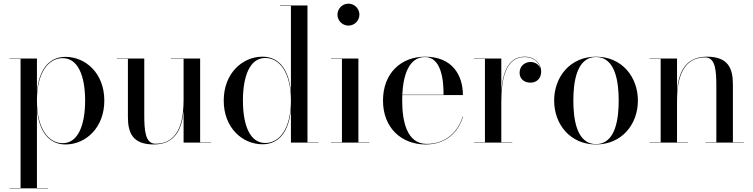

<svg xmlns="http://www.w3.org/2000/svg" viewBox="-20 -780 4120 1050"><path d="M32 248V250H242V248H182V-183C193 -60 248.5 10 338.5 10C447.5 10 550.5 -80 550.5 -230C550.5 -380 447.5 -469 338.5 -469C248.5 -469 193 -400 182 -277V-460H32V-458H92.5V248ZM182 -230C182 -384 245 -462 323 -462C407 -462 445.5 -364 445.5 -230C445.5 -96 407 3 323 3C245 3 182 -76 182 -230Z M1074.5 -2V-460H914V-458H984V-237C984 -148 973 6 830 6C774 6 769 -68 769 -152V-460H619V-458H679.5V-141C679.5 -54 704.5 10 821.5 10C945 10 976 -86 984 -173V0H1134.5V-2Z M1721.5 -2H1661.5V-750H1511V-748H1571V-277.5C1560 -400 1505.5 -470 1415.5 -470C1306.5 -470 1203.5 -380 1203.5 -230C1203.5 -80 1306.5 9 1415.5 9C1505.5 9 1560 -60 1571 -182.5V0H1721.5ZM1571 -230C1571 -76 1508.5 2 1430.5 2C1346.5 2 1308.5 -96 1308.5 -230C1308.5 -364 1346.5 -463 1430.5 -463C1508.5 -463 1571 -384 1571 -230Z M1825.5 -700C1825.5 -667 1852.5 -640 1885.5 -640C1918.5 -640 1945.5 -667 1945.5 -700C1945.5 -733 1918.5 -760 1885.5 -760C1852.5 -760 1825.5 -733 1825.5 -700ZM1790 -2V0H2000V-2H1940V-460H1790V-458H1850V-2Z M2512.5 -143H2510.5C2485.5 -60 2418 7 2314 7C2205 7 2179.5 -116 2179.5 -230C2179.5 -240 2179.5 -250 2180 -260H2511.5C2511.5 -369 2453.5 -470 2304.5 -470C2173.5 -470 2074.5 -380 2074.5 -230C2074.5 -80 2176.5 10 2307.5 10C2418.5 10 2486.5 -56 2512.5 -143ZM2304.5 -468C2393.5 -468 2406.5 -340 2405.5 -262H2180C2185 -366 2214.5 -468 2304.5 -468Z M2571.5 -2V0H2781.5V-2H2721.5V-223C2721.5 -343.5 2743.5 -468 2849 -468C2895.5 -468 2927 -441.5 2935 -407C2927 -427 2906.5 -441 2881 -441C2852.5 -441 2821.5 -421 2821.5 -381.5C2821.5 -351.5 2843.5 -328 2881.5 -328C2918 -328 2939.5 -354.5 2939.5 -388.5C2939.5 -432.5 2904.5 -470 2849 -470C2760 -470 2729 -383.5 2721.5 -281.5V-460H2571.5V-458H2632V-2Z M3010.5 -230C3010.5 -100 3098.5 10 3239.5 10C3380.5 10 3468.5 -100 3468.5 -230C3468.5 -360 3380.5 -470 3239.5 -470C3098.5 -470 3010.5 -360 3010.5 -230ZM3115.5 -230C3115.5 -324 3130.5 -468 3239.5 -468C3348.5 -468 3363.5 -324 3363.5 -230C3363.5 -136 3348.5 8 3239.5 8C3130.5 8 3115.5 -136 3115.5 -230Z M3532.5 -2V0H3742.5V-2H3682.5V-223C3682.5 -312 3694 -466 3837 -466C3893 -466 3897.5 -392 3897.5 -308V-2H3838V0H4048V-2H3988V-319C3988 -406 3962.5 -470 3845.5 -470C3719 -470 3689.5 -369.5 3682.5 -281V-460H3532.5V-458H3593V-2Z"/></svg>

Font: Bodoni* 96pt
Style: Regular
Weight: 400
Version: Version 2.3